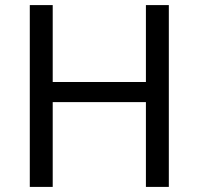

<svg xmlns="http://www.w3.org/2000/svg" viewBox="-20 -800 781 754"><path d="M643 -66V-780H553V-478H187V-780H97V-66H187V-399H553V-66Z"/></svg>

Font: Noto Sans Malayalam UI
Style: Regular
Weight: 400
Designer: Jelle Bosma - Monotype Design Team
Foundry: Monotype Imaging Inc.
Version: Version 2.104